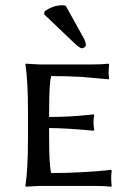

<svg xmlns="http://www.w3.org/2000/svg" viewBox="-20 -704 511 727"><path d="M127.9 -460H331.1Q367.2 -460 391.1 -462.9L393.1 -460Q391.1 -431.6 391.1 -429.2Q391.1 -422.4 393.1 -408.2L391.1 -403.8Q391.1 -403.8 285.2 -413.1Q230.5 -416 173.8 -416Q166 -388.7 166 -279.8V-261.2Q243.2 -261.2 311.5 -268.6Q323.2 -270 334 -271L336.9 -268.1Q334 -253.9 334 -240.2Q334 -225.6 336.9 -211.9L334 -209Q234.9 -218.8 166 -219.2V-180.2Q166 -77.6 173.8 -48.8Q233.9 -48.8 290.5 -52Q347.2 -55.2 374 -58.1L400.9 -61L402.8 -57.1Q400.9 -41 400.9 -25.9Q400.9 -20 401.9 -12.5Q402.8 -4.9 402.8 0L400.9 2.9Q376.5 0 340.8 0H127.9L77.1 2.9L76.2 0Q85.9 -61 85.9 -179.2V-280.8Q85.9 -399.9 76.2 -460L77.1 -462.9Q79.1 -462.9 127.9 -460ZM229 -682.1 298.8 -556.2Q304.7 -543.5 305.2 -532.2Q302.2 -523.4 290 -521Q280.8 -522.5 261.2 -541L147 -649.9L148.9 -661.1Q180.7 -683.6 213.9 -684.1Q221.2 -684.1 229 -682.1Z"/></svg>

Font: Linux Biolinum Capitals O
Style: Small Caps
Weight: 400
Designer: Philipp H. Poll
Foundry: Philipp H. Poll
Version: Version 1.0.4